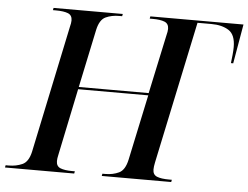

<svg xmlns="http://www.w3.org/2000/svg" viewBox="-73 -777 1087 840"><g transform="rotate(5 470.5 -357.0)"><path d="M-22 0 -20 -10H-7Q26 -10 53 -22Q80 -34 90 -79L207 -636Q212 -655 212 -666Q212 -689 193.5 -696.5Q175 -704 140 -704H127L129 -714H433L431 -704H418Q385 -704 359 -692Q333 -680 323 -635L269 -379H576L631 -636Q636 -655 636 -666Q636 -689 617.5 -696.5Q599 -704 565 -704H552L554 -714H963L933 -541H923Q925 -556 927 -577Q929 -598 929 -612Q929 -666 899.5 -685Q870 -704 823 -704H762L630 -79Q626 -60 626 -48Q626 -25 644.5 -17.5Q663 -10 698 -10H710L708 0H403L405 -10H418Q451 -10 477.5 -22.5Q504 -35 514 -82L575 -369H267L206 -76Q202 -59 202 -48Q202 -25 220.5 -17.5Q239 -10 272 -10H284L282 0Z"/></g></svg>

Font: Noto Serif Display Medium
Style: Italic
Weight: 500
Italic angle: -12°
Designer: Monotype Design Team
Foundry: Monotype Imaging Inc.
Version: Version 2.009